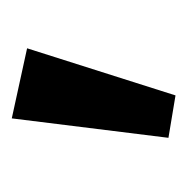

<svg xmlns="http://www.w3.org/2000/svg" viewBox="-16 -765 318 326"><g transform="rotate(-90 143.0 -602.0)"><path d="M105 -741 224 -715 144 -463 72 -475Z"/></g></svg>

Font: BioRhyme ExtraBold SemiBold
Style: Regular
Weight: 600
Version: Version 1.600;gftools[0.9.33]